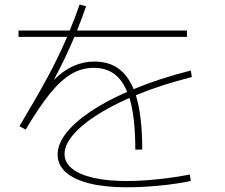

<svg xmlns="http://www.w3.org/2000/svg" viewBox="-20 -795 978 835"><path d="M543 -369.1Q456.5 -331.1 393.1 -289.3Q329.6 -247.6 295.2 -205.3Q260.7 -163.1 260.7 -125Q260.7 -88.9 292.5 -62.5Q324.2 -36.1 385 -22Q445.8 -7.8 530.3 -7.8Q593.3 -7.8 665.8 -15.4Q738.3 -22.9 805.7 -36.1L809.6 -7.8Q746.1 5.4 671.4 12.5Q596.7 19.5 530.3 19.5Q436.5 19.5 369.1 2.7Q301.8 -14.2 266.1 -46.1Q230.5 -78.1 230.5 -123Q230.5 -168 267.1 -215.3Q303.7 -262.7 371.6 -308.6Q439.5 -354.5 533.2 -395.5Q511.2 -448.7 475.3 -474.4Q439.5 -500 387.7 -500Q336.4 -500 291.3 -473.9Q246.1 -447.8 198.5 -389.6Q150.9 -331.5 91.8 -231.4L64.5 -246.1Q139.2 -371.1 186.8 -459Q234.4 -546.9 272 -634.8H60.5V-662.1H283.2Q306.2 -717.3 326.2 -775.4L354.5 -767.6Q335.4 -712.9 314.9 -662.1H793V-634.8H303.7Q265.6 -543.9 213.9 -447.3Q256.3 -488.8 299.6 -508.1Q342.8 -527.3 390.6 -527.3Q451.7 -527.3 493.9 -497.8Q536.1 -468.3 561 -407.2Q671.9 -453.6 809.6 -488.3L814.5 -460Q681.6 -426.8 570.8 -380.9Q598.6 -291.5 598.6 -144.5H568.4Q568.4 -286.6 543 -369.1Z"/></svg>

Font: Pretendard Thin
Style: Regular
Weight: 100
Designer: Base glyphs from Inter by Rasmus Andersson; Hangeul glyphs from Noto Sans CJK(Source Han Sans) by Jang Soo-young and Kan
Foundry: Kil Hyung-jin
Version: Version 1.309